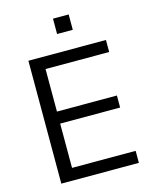

<svg xmlns="http://www.w3.org/2000/svg" viewBox="-130 -980 844 1064"><g transform="rotate(-15 291.5 -447.5)"><path d="M87 0V-705H532V-636H167V-392H511V-323H167V-69H532V0ZM279 -807V-895H369V-807Z"/></g></svg>

Font: NunitoSans1
Style: Book
Weight: 400
Designer: Vernon Adams
Foundry: Vernon Adams
Version: Version 3.101;gftools[0.9.27]